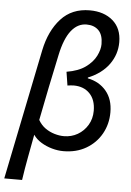

<svg xmlns="http://www.w3.org/2000/svg" viewBox="-69 -765 675 987"><g transform="rotate(5 268.5 -271.5)"><path d="M-9 178 128 -495Q149 -597 205.5 -659Q262 -721 354 -721Q428 -721 473.5 -681.5Q519 -642 519 -571Q519 -508 482 -456.5Q445 -405 374 -376V-372Q434 -360 469.5 -317.5Q505 -275 505 -208Q505 -147 477 -97Q449 -47 398.5 -17.5Q348 12 281 12Q252 12 222 3.5Q192 -5 166.5 -20.5Q141 -36 125 -59Q114 0 103 58.5Q92 117 83 178ZM277 -65Q316 -65 348 -83.5Q380 -102 399.5 -134.5Q419 -167 419 -208Q419 -265 388 -297Q357 -329 305 -329Q297 -329 289.5 -328Q282 -327 273 -326L262 -396Q323 -406 359.5 -432.5Q396 -459 412.5 -492Q429 -525 429 -553Q429 -601 406 -624Q383 -647 344 -647Q298 -647 265 -605.5Q232 -564 214 -479Q196 -394 178.5 -310Q161 -226 144 -137Q159 -111 181 -95.5Q203 -80 228.5 -72.5Q254 -65 277 -65Z"/></g></svg>

Font: Source Sans 3 Medium
Style: Italic
Weight: 500
Italic angle: -11°
Designer: Paul D. Hunt
Foundry: Adobe
Version: Version 3.052;hotconv 1.1.0;makeotfexe 2.6.0